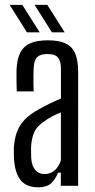

<svg xmlns="http://www.w3.org/2000/svg" viewBox="-20 -775 397 801"><path d="M140.4 6.4Q90.6 6.4 66.9 -22.3Q43.2 -50.9 38.6 -109Q38.1 -121.6 37.7 -134.6Q37.3 -147.6 37.8 -159.3Q40.1 -194.8 50.2 -223.1Q60.2 -251.5 82.2 -275Q104.3 -298.4 142.8 -319.5Q164.6 -331.9 187.7 -343Q210.7 -354.2 234.2 -363.8V-487.7Q234.2 -520.1 221.9 -534.9Q209.6 -549.7 177.3 -549.7Q149.2 -549.7 135.5 -537Q121.9 -524.3 120.4 -489.6Q119.9 -478.2 119.6 -461Q119.4 -443.9 119.6 -425.9Q119.9 -407.8 120.4 -393.6H49.9Q49.4 -412.3 48.9 -437.5Q48.4 -462.8 48.9 -482.9Q50.6 -526.7 64 -554.1Q77.5 -581.4 105.6 -594.1Q133.6 -606.8 179.7 -606.8Q227.6 -606.8 255.1 -593.1Q282.7 -579.4 294.4 -550Q306.1 -520.6 306.1 -473.2L305.9 0H233.8V-54.7H222Q210.7 -25.4 192.2 -9.5Q173.7 6.4 140.4 6.4ZM165.3 -48.9Q190.4 -48.9 207.4 -63.5Q224.5 -78.1 234 -105.6V-306Q216.8 -299.3 198.7 -290.1Q180.5 -280.9 158.7 -264.5Q130.3 -244.2 120.7 -218.5Q111 -192.9 109.5 -159.3Q109.4 -150.2 109.6 -138.2Q109.8 -126.1 110.3 -113.8Q112.8 -82.7 127.2 -65.8Q141.5 -48.9 165.3 -48.9ZM196.7 -640 124.2 -754.8H177.3L249.8 -640ZM92.5 -640 20 -754.8H73L145.6 -640Z"/></svg>

Font: Big Shoulders Thin
Style: Regular
Weight: 100
Designer: Patric King
Foundry: XO Type Co
Version: Version 2.002